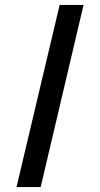

<svg xmlns="http://www.w3.org/2000/svg" viewBox="-20 -739 406 779"><path d="M47 20 222 -719H319L145 20Z"/></svg>

Font: Stick No Bills ExtraLight SemiBold
Style: Regular
Weight: 600
Version: Version 2.000